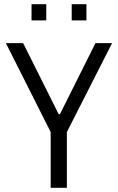

<svg xmlns="http://www.w3.org/2000/svg" viewBox="-20 -893 561 913"><path d="M221 0V-265L8 -688H90L259 -350H265L434 -688H513L298 -265V0ZM130 -796V-873H200V-796ZM321 -796V-873H391V-796Z"/></svg>

Font: Saira SemiCondensed
Style: Regular
Weight: 400
Width: 4
Designer: Hector Gatti with collaboration of the Omnibus-Type team
Foundry: Omnibus-Type
Version: Version 1.101